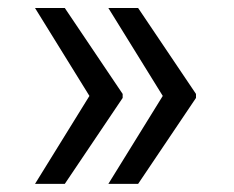

<svg xmlns="http://www.w3.org/2000/svg" viewBox="-20 -534 580 476"><path d="M66.8 -78.1H140.6L284.1 -291.2V-301.1L140.6 -514.2H66.8L201.7 -296.2ZM248.6 -78.1H322.4L465.9 -291.2V-301.1L322.4 -514.2H248.6L383.5 -296.2Z"/></svg>

Font: Magic Ui Pro
Style: Regular
Weight: 400
Designer: Stefan Endress, Andreas Faust
Version: Version 1.000;FEAKit 1.0